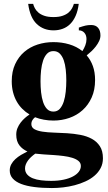

<svg xmlns="http://www.w3.org/2000/svg" viewBox="-20 -722 550 981"><path d="M40 -307.1Q40 -356.9 57.4 -394.3Q74.7 -431.6 104 -456.8Q133.3 -481.9 171.9 -494.4Q210.4 -506.8 252.9 -506.8Q295.4 -506.8 333.5 -495.6Q371.6 -484.4 400.9 -460.9Q410.2 -475.1 416 -490.7Q421.9 -506.3 421.9 -522Q421.9 -542.5 410.9 -554.7Q399.9 -566.9 382.8 -566.9V-581.1Q393.6 -584.5 401.9 -587.2Q410.2 -589.8 417 -591.3Q423.8 -592.8 430.7 -593.5Q437.5 -594.2 445.8 -594.2Q468.8 -594.2 481 -580.1Q493.2 -565.9 493.2 -541Q493.2 -526.4 486.3 -512Q479.5 -497.6 469.2 -484.4Q459 -471.2 446.5 -459.5Q434.1 -447.8 422.9 -439Q443.4 -415.5 454.6 -384.3Q465.8 -353 465.8 -313Q465.8 -262.7 448.5 -224.1Q431.2 -185.5 401.9 -159.2Q372.6 -132.8 334 -119.4Q295.4 -106 252.9 -106Q228 -106 204.1 -110.4Q180.2 -114.7 159.2 -123Q151.4 -117.2 145.8 -108.4Q140.1 -99.6 140.1 -88.9Q140.1 -70.8 155.8 -62Q171.4 -53.2 197.3 -49.3Q223.1 -45.4 255.9 -44.4Q288.6 -43.5 323 -41.3Q357.4 -39.1 390.1 -33Q422.9 -26.9 448.7 -12.9Q474.6 1 490.2 24.9Q505.9 48.8 505.9 86.9Q505.9 114.7 494.1 137Q482.4 159.2 462.6 176Q442.9 192.9 416.7 204.8Q390.6 216.8 361.6 224.4Q332.5 231.9 302.5 235.4Q272.5 238.8 245.1 238.8Q195.3 238.8 155.5 233.6Q115.7 228.5 87.9 217.8Q60.1 207 44.9 189.9Q29.8 172.9 29.8 148.9Q29.8 131.8 37.6 117.4Q45.4 103 58.3 91.1Q71.3 79.1 87.4 69.6Q103.5 60.1 120.1 51.8Q95.7 41.5 79.3 20.8Q63 0 63 -34.2Q63 -52.2 69.3 -67.6Q75.7 -83 85.7 -95.9Q95.7 -108.9 107.7 -119.4Q119.6 -129.9 130.9 -137.2Q110.8 -148.9 94 -165.8Q77.1 -182.6 65.2 -203.9Q53.2 -225.1 46.6 -251Q40 -276.9 40 -307.1ZM318.8 -311Q318.8 -339.4 315.9 -366.2Q313 -393.1 305.7 -414.1Q298.3 -435.1 285.6 -448Q272.9 -460.9 252.9 -460.9Q232.9 -460.9 220.2 -447.5Q207.5 -434.1 200.2 -412.4Q192.9 -390.6 189.9 -363Q187 -335.4 187 -307.1Q187 -278.3 189.9 -250.5Q192.9 -222.7 200.2 -200.7Q207.5 -178.7 220.2 -165.3Q232.9 -151.9 252.9 -151.9Q272.9 -151.9 285.6 -166Q298.3 -180.2 305.7 -202.9Q313 -225.6 315.9 -253.9Q318.8 -282.2 318.8 -311ZM393.1 126Q393.1 110.4 380.9 100.3Q368.7 90.3 348.9 84.2Q329.1 78.1 304 75Q278.8 71.8 252.9 70.1Q227.1 68.4 202.6 66.9Q178.2 65.4 160.2 63Q149.9 70.3 140.4 78.9Q130.9 87.4 123.8 96.9Q116.7 106.4 112.3 116.9Q107.9 127.4 107.9 138.2Q107.9 156.7 118.7 169.2Q129.4 181.6 147.7 189Q166 196.3 190.2 199.2Q214.4 202.1 241.2 202.1Q276.9 202.1 305.2 196Q333.5 189.9 353 179.4Q372.6 168.9 382.8 155.3Q393.1 141.6 393.1 126ZM253.4 -566.9Q202.1 -566.9 167.7 -599.6Q133.3 -632.3 124 -702.1H149.4Q151.9 -691.9 158 -680.2Q164.1 -668.5 175.8 -658.2Q187.5 -647.9 206.3 -641.4Q225.1 -634.8 253.4 -634.8Q281.2 -634.8 300 -641.4Q318.8 -647.9 330.6 -658.2Q342.3 -668.5 348.4 -680.2Q354.5 -691.9 357.4 -702.1H382.3Q377.9 -667 366.7 -641.6Q355.5 -616.2 338.9 -599.6Q322.3 -583 300.5 -575Q278.8 -566.9 253.4 -566.9Z"/></svg>

Font: Berkshire Swash
Style: Regular
Weight: 700
Designer: Astigmatic (AOETI)
Foundry: Astigmatic (AOETI)
Version: Version 1.000